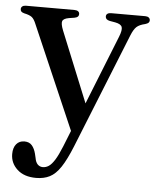

<svg xmlns="http://www.w3.org/2000/svg" viewBox="-51 -511 648 796"><g transform="rotate(5 272.5 -113.0)"><path d="M315.5 -62 262 47.5 71 -393.5Q62.5 -415 52.5 -422.8Q42.5 -430.5 20.5 -435Q11.5 -437.5 8 -441.2Q4.5 -445 4.5 -451.5Q4.5 -458.5 10 -462.8Q15.5 -467 25 -467H226.5Q236.5 -467 242 -463Q247.5 -459 247.5 -451.5Q247.5 -445 243.5 -441Q239.5 -437 229.5 -435L207 -431.5Q184 -427.5 180 -416.5Q176 -405.5 187 -378ZM229.5 100.5 271 -3.5 284 -30 420.5 -372.5Q432 -401 427.8 -413.5Q423.5 -426 399.5 -430.5L376.5 -434.5Q367 -436.5 362.8 -440.8Q358.5 -445 358.5 -451.5Q358.5 -459 364 -463Q369.5 -467 379.5 -467H521Q530.5 -467 536 -462.8Q541.5 -458.5 541.5 -451Q541.5 -445.5 537.8 -441.5Q534 -437.5 524 -434.5Q500 -429 488.5 -418.5Q477 -408 466.5 -382L274.5 96Q251.5 153 230.5 184.5Q209.5 216 185.2 228.2Q161 240.5 128.5 240.5Q78.5 240.5 50 214.2Q21.5 188 21.5 150.5Q21.5 124 34 109Q46.5 94 67.5 94Q88 94 99 106.8Q110 119.5 115.5 141L119.5 158Q122.5 176 131.2 184.8Q140 193.5 152.5 193.5Q165.5 193.5 177.2 185.8Q189 178 201.8 157.8Q214.5 137.5 229.5 100.5Z"/></g></svg>

Font: Fraunces 28pt
Style: Regular
Weight: 400
Version: Version 1.000;[b76b70a41]